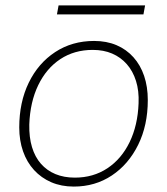

<svg xmlns="http://www.w3.org/2000/svg" viewBox="-20 -678 617 708"><path d="M252 10Q206 10 169 -6Q132 -22 105.5 -51Q79 -80 65 -120Q51 -160 51 -208Q51 -301 86 -373Q121 -445 183.5 -486Q246 -527 327 -527Q373 -527 409.5 -511.5Q446 -496 472 -467Q498 -438 511.5 -398Q525 -358 525 -309Q525 -216 489.5 -144Q454 -72 392.5 -31Q331 10 252 10ZM256 -23Q324 -23 376 -57.5Q428 -92 458 -154Q488 -216 491 -297Q493 -343 481.5 -379.5Q470 -416 447.5 -441.5Q425 -467 393.5 -480.5Q362 -494 322 -494Q254 -494 202.5 -460Q151 -426 121 -364Q91 -302 88 -219Q87 -172 98 -135.5Q109 -99 131 -74Q153 -49 184.5 -36Q216 -23 256 -23ZM190 -625 196 -658H515L509 -625Z"/></svg>

Font: Mona Sans
Style: Italic
Weight: 200
Italic angle: -11.6951°
Designer: Deni Anggara
Foundry: GitHub
Version: Version 2.000